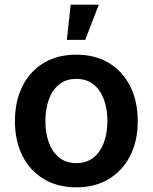

<svg xmlns="http://www.w3.org/2000/svg" viewBox="-20 -785 649 816"><path d="M304.2 11.2Q224.6 11.2 166 -24.2Q107.4 -59.6 75.4 -122.8Q43.5 -186 43.5 -270Q43.5 -355 75.4 -418.7Q107.4 -482.4 166 -517.6Q224.6 -552.7 304.2 -552.7Q383.8 -552.7 442.4 -517.6Q501 -482.4 533.2 -418.7Q565.4 -355 565.4 -270Q565.4 -186 533.2 -122.8Q501 -59.6 442.4 -24.2Q383.8 11.2 304.2 11.2ZM304.2 -91.8Q348.6 -91.8 377.9 -115.7Q407.2 -139.6 421.9 -180.2Q436.5 -220.7 436.5 -270.5Q436.5 -320.8 421.9 -361.3Q407.2 -401.9 377.9 -425.8Q348.6 -449.7 304.2 -449.7Q260.3 -449.7 231 -425.8Q201.7 -401.9 187.3 -361.3Q172.9 -320.8 172.9 -270.5Q172.9 -220.7 187.3 -180.2Q201.7 -139.6 231 -115.7Q260.3 -91.8 304.2 -91.8ZM264.2 -615.7 280.3 -765.1H399.9L342.3 -615.7Z"/></svg>

Font: Inter-SemiBold
Style: Regular
Weight: 600
Designer: Rasmus Andersson
Foundry: rsms
Version: Version 4.000;git-a52131595